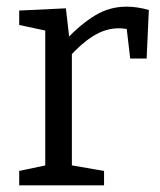

<svg xmlns="http://www.w3.org/2000/svg" viewBox="-20 -557 482 577"><path d="M37.7 0V-43.3L126.3 -62L116 -47.3V-478.3L127.3 -462.7L37.7 -482V-525.3L178 -532L189.3 -434L178.3 -437.7Q222.7 -484.7 266 -510.8Q309.3 -537 360.3 -537Q392.3 -537 427.3 -527L420.7 -381H371.3L359 -485.7L368 -468Q360.7 -470 352.7 -471Q344.7 -472 337 -472Q297 -472 259.3 -448.2Q221.7 -424.3 188.3 -385.7L196 -410V-47.3L184.3 -62L292.7 -43.3V0Z"/></svg>

Font: Bitter Thin
Style: Regular
Weight: 100
Designer: Sol Matas, and Bitter project Authors
Foundry: Sol Matas
Version: Version 2.002